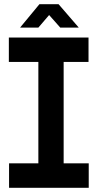

<svg xmlns="http://www.w3.org/2000/svg" viewBox="-20 -891 463 911"><path d="M162 0V-597L259 -713H282V-116L184 0ZM23 0V-116H162V0ZM184 0 282 -116H401V0ZM22 -597V-713H259L162 -597ZM282 -597V-713H400V-597ZM266 -760 180 -857 258 -871 353 -761V-760ZM76 -760V-761L167 -871H257L162 -760Z"/></svg>

Font: Foldit Medium
Style: Regular
Weight: 500
Version: Version 1.003